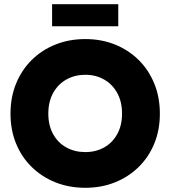

<svg xmlns="http://www.w3.org/2000/svg" viewBox="-20 -884 811 914"><path d="M386 10Q463 10 527.5 -16Q592 -42 640 -89Q688 -136 714.5 -200.5Q741 -265 741 -343Q741 -421 714.5 -486Q688 -551 640 -598.5Q592 -646 527.5 -672Q463 -698 386 -698Q309 -698 244 -672Q179 -646 131 -598.5Q83 -551 56.5 -486Q30 -421 30 -343Q30 -265 56.5 -200.5Q83 -136 131 -89Q179 -42 244 -16Q309 10 386 10ZM386 -160Q336 -160 296 -182Q256 -204 233 -245.5Q210 -287 210 -343Q210 -400 233 -441.5Q256 -483 296 -505.5Q336 -528 386 -528Q436 -528 475.5 -505.5Q515 -483 538 -441.5Q561 -400 561 -343Q561 -287 538 -245.5Q515 -204 475.5 -182Q436 -160 386 -160ZM543 -864H228Q228 -864 228 -848Q228 -832 228 -811.5Q228 -791 228 -775Q228 -759 228 -759H543Z"/></svg>

Font: Roundo Variable
Style: Regular
Weight: 200
Designer: Shiva Nallaperumal
Foundry: Indian Type Foundry
Version: Version 2.000